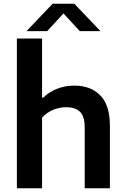

<svg xmlns="http://www.w3.org/2000/svg" viewBox="-20 -1016 678 1036"><path d="M71 -808H207V-489.5H213.5Q246.5 -521 289.2 -537.5Q332 -554 381.5 -554Q469.5 -554 521.2 -501.2Q573 -448.5 573 -337V0H437V-329.5Q437 -388 411.5 -412.8Q386 -437.5 337.5 -437.5Q301 -437.5 266 -423Q231 -408.5 207 -381V0H71ZM522 -848H410.5L322.5 -943.5L234.5 -848H123L264 -996H381Z"/></svg>

Font: Encode Sans Semi Expanded SmBd
Style: Regular
Weight: 600
Width: 6
Designer: Multiple Designers
Foundry: Impallari Type
Version: Version 2.000